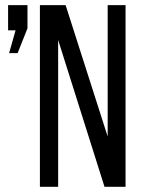

<svg xmlns="http://www.w3.org/2000/svg" viewBox="-20 -720 543 740"><path d="M15.1 -515.1 40 -603H11.2V-700.2H85.9V-610.8L47.9 -515.1ZM204.1 -565.9V0H133.8V-700.2H232.9L395 -193.8V-700.2H463.9V0H382.8Z"/></svg>

Font: Bebas Neue Regular
Style: Regular
Weight: 400
Designer: Ryoichi Tsunekawa
Foundry: Ryoichi Tsunekawa
Version: Version 001.003